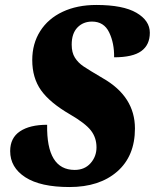

<svg xmlns="http://www.w3.org/2000/svg" viewBox="-20 -744 624 774"><path d="M21 -135Q21 -188 60.5 -214.5Q100 -241 170 -241Q167 -59 281 -59Q321 -59 345 -86Q369 -113 369 -150Q369 -189 346.5 -218Q324 -247 262 -283Q181 -330 145.5 -380Q110 -430 110 -502Q110 -568 142 -618.5Q174 -669 232.5 -696.5Q291 -724 368 -724Q476 -724 530 -692.5Q584 -661 584 -612Q584 -563 549.5 -538Q515 -513 440 -513Q441 -570 420 -613.5Q399 -657 351 -657Q315 -657 292 -633Q269 -609 269 -564Q269 -532 282 -511.5Q295 -491 316.5 -476.5Q338 -462 394 -429Q524 -355 524 -226Q524 -115 452.5 -52.5Q381 10 260 10Q143 10 82 -29.5Q21 -69 21 -135Z"/></svg>

Font: Noto Serif NarrowBlack
Style: Italic
Weight: 900
Width: 4
Italic angle: -12°
Designer: Monotype Design Team
Foundry: Monotype Imaging Inc.
Version: Version 1.001